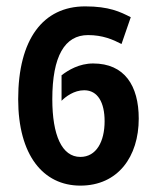

<svg xmlns="http://www.w3.org/2000/svg" viewBox="-20 -572 492 602"><path d="M232 10C350 10 415 -81 415 -200C415 -304 370 -373 272 -373C228 -373 194 -352 173 -336V-256C186 -269 212 -289 244 -289C287 -289 308 -250 308 -192C308 -128 282 -80 232 -80C174 -80 144 -148 144 -261C144 -396 183 -462 256 -462C302 -462 334 -448 361 -434L390 -518C357 -535 322 -552 247 -552C115 -552 37 -449 37 -261C37 -86 115 10 232 10Z"/></svg>

Font: Noto Sans Display Condensed Medium
Style: Regular
Weight: 500
Width: 3
Designer: Monotype Design Team
Foundry: Monotype Imaging Inc.
Version: Version 1.900